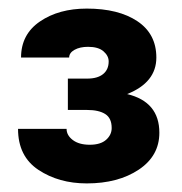

<svg xmlns="http://www.w3.org/2000/svg" viewBox="-20 -754 423 447"><path d="M233 -611Q233 -624 221 -634.5Q209 -645 185 -645Q166 -645 153.5 -638Q141 -631 141 -620H29Q29 -674 73 -704Q117 -734 182 -734Q256 -734 300 -704.5Q344 -675 344 -620Q344 -562 276 -535Q351 -517 351 -445Q351 -391 303 -359Q255 -327 182 -327Q117 -327 69.5 -358.5Q22 -390 22 -454H135Q135 -439 149.5 -428Q164 -417 189 -417Q214 -417 227 -428.5Q240 -440 240 -456Q240 -479 225 -488.5Q210 -498 183 -498H138V-571H183Q207 -571 220 -581.5Q233 -592 233 -611Z"/></svg>

Font: Freesentation 9 Black
Style: Regular
Weight: 900
Designer: glyphs from Roboto by Christian Robertson / Hangul glyphs from Noto Sans CJK(Source Han Sans) by Jang Soo-young and Kang
Foundry: PT&
Version: Version 2.001